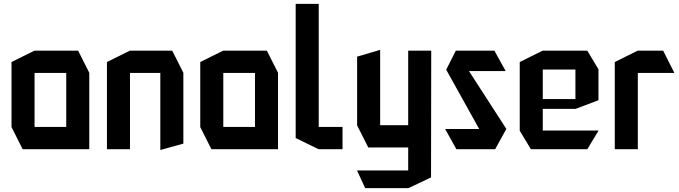

<svg xmlns="http://www.w3.org/2000/svg" viewBox="-20 -777 3537 1000"><path d="M160 -397V-513H387L445 -398V-397ZM98 0 40 -115V-116H325V0ZM40 -116V-454L159 -513H160V-116ZM325 0V-397H445V0Z M537 0V-454L656 -513H657V0ZM815 4V-397H935V-29L816 4ZM657 -397V-513H877L935 -398V-397Z M1143 -397V-513H1370L1428 -398V-397ZM1081 0 1023 -115V-116H1308V0ZM1023 -116V-454L1142 -513H1143V-116ZM1308 0V-397H1428V0Z M1639 0 1520 -58V-757H1640V0ZM1640 0V-116H1764V0Z M2106 203V-513H2226L2225 147L2107 203ZM1882 203 1840 112V111H2106V203ZM1898 -9 1840 -124V-125H2106V-9ZM1840 -125V-482L1959 -517H1960V-125Z M2366 -407 2354 -513H2555L2613 -408V-407ZM2492 -76 2304 -414 2354 -513 2617 -106V-105ZM2357 0 2299 -104V-105H2617L2559 0Z M2745 0 2687 -96V-97H3097V-96L3039 0ZM2687 -97V-454L2806 -513H2807V-97ZM2807 -210V-261H2977V-210ZM2807 -415V-513H3039L3097 -416V-415ZM2977 -210V-415H3097V-255L2978 -210Z M3182 0V-454L3301 -513H3302V0ZM3302 -397V-513H3434L3492 -398V-397Z"/></svg>

Font: Foldit Medium
Style: Regular
Weight: 500
Version: Version 1.003